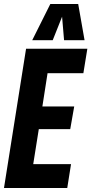

<svg xmlns="http://www.w3.org/2000/svg" viewBox="-29 -945 459 965"><path d="M-9 0 102 -700H410L390 -577H210L184 -410H344L324 -296H166L138 -120H328L309 0ZM133 -743 224 -925H364L396 -743H293L283 -861L236 -743Z"/></svg>

Font: Georama Condensed
Style: Bold Italic
Weight: 700
Width: 3
Italic angle: -9°
Designer: Jean-Baptiste Levee
Foundry: Production Type
Version: Version 1.000